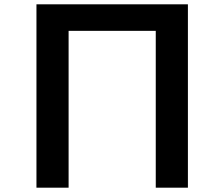

<svg xmlns="http://www.w3.org/2000/svg" viewBox="-20 -817 1040 890"><path d="M702 53H851V-797H149V53H298V-674H702Z"/></svg>

Font: LINE Seed JP App_OTF Bold
Style: Regular
Weight: 700
Designer: LINE & Fontrix & Fontworks
Version: Version 1.009